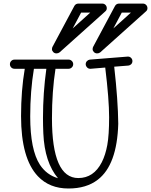

<svg xmlns="http://www.w3.org/2000/svg" viewBox="-20 -1033 854 1086"><path d="M171.9 -644Q150.9 -518.1 150.9 -374Q150.9 -185.1 206.1 -100.6Q244.1 -43.5 308.1 -24.9Q232.4 -114.3 225.1 -278.3Q223.1 -323.2 223.1 -366.2Q223.1 -506.8 242.2 -644ZM575.2 -650.9 493.2 -644H490.2Q479.5 -644 472.2 -652.1Q464.8 -660.2 464.8 -669.9Q464.8 -679.7 471.4 -687Q478 -694.3 487.8 -695.8L702.1 -712.9H704.1Q714.4 -712.9 721.7 -705.3Q729 -697.8 729 -687.5Q729 -677.2 722.4 -670.2Q715.8 -663.1 706.1 -662.1L626 -655.8Q647.5 -465.8 648.9 -333Q642.1 -100.1 533.2 -16.6Q468.8 33.2 367.2 33.2Q259.8 33.2 194.3 -36.1Q99.1 -136.7 99.1 -376Q99.1 -521.5 120.1 -644H62Q50.8 -644 43.5 -651.6Q36.1 -659.2 36.1 -669.9Q36.1 -680.7 43.5 -688.2Q50.8 -695.8 62 -695.8H368.2Q378.4 -695.8 386.2 -688.2Q394 -680.7 394 -669.9Q394 -659.2 386.2 -651.6Q378.4 -644 368.2 -644H293.9Q273.9 -516.1 273.9 -363.8Q273.9 -25.9 422.9 -25.9Q509.8 -25.9 555.7 -115.2Q576.7 -156.7 586.9 -212.9Q597.2 -269 597.2 -369.9Q597.2 -470.7 575.2 -650.9ZM490.7 -961.9H439L391.1 -872.1ZM574.7 -967.8 316.9 -736.8Q309.6 -731 299.1 -731Q288.6 -731 281.2 -738.5Q273.9 -746.1 273.9 -754.4Q273.9 -762.7 276.9 -768.1L400.9 -1000Q408.7 -1012.7 423.8 -1012.7H558.1Q569.3 -1012.7 576.7 -1005.1Q584 -997.6 584 -986.3Q584 -975.1 574.7 -967.8ZM720.7 -961.9H668.9L621.1 -872.1ZM804.7 -967.8 546.9 -736.8Q539.6 -731 529.1 -731Q518.6 -731 511.2 -738.5Q503.9 -746.1 503.9 -754.4Q503.9 -762.7 506.8 -768.1L630.9 -1000Q638.7 -1012.7 653.8 -1012.7H788.1Q799.3 -1012.7 806.6 -1005.1Q814 -997.6 814 -986.3Q814 -975.1 804.7 -967.8Z"/></svg>

Font: Ribeye Marrow
Style: Regular
Weight: 400
Designer: Astigmatic (AOETI)
Foundry: Astigmatic (AOETI)
Version: Version 1.000